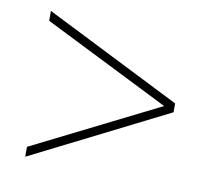

<svg xmlns="http://www.w3.org/2000/svg" viewBox="-57 -598 613 555"><g transform="rotate(10 250.0 -321.0)"><path d="M50 -136V-107L450 -308V-334L50 -535V-506L420 -321Z"/></g></svg>

Font: Noto Sans Gurmukhi SemiCondensed Thin
Style: Regular
Weight: 100
Width: 4
Designer: Jelle Bosma - Monotype Design Team
Foundry: Monotype Imaging Inc.
Version: Version 2.004